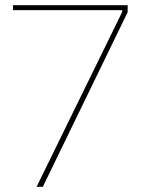

<svg xmlns="http://www.w3.org/2000/svg" viewBox="-20 -720 542 740"><path d="M121 0H145L472 -673V-700H30V-681H451V-674Z"/></svg>

Font: Fixel Display Thin
Style: Regular
Weight: 100
Designer: AlfaBravo + MacPaw
Foundry: Kyrylo Tkachov, Marchela Mozhyna, Serhii Makarenko, Maria Weinstein, Zakhar Kryvoshyya
Version: Version 1.211